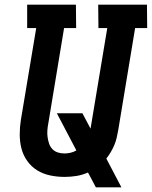

<svg xmlns="http://www.w3.org/2000/svg" viewBox="-20 -755 654 827"><path d="M393 52 359 -12Q334 -1 308.5 3Q283 7 258 7Q226 7 195.5 0.5Q165 -6 140 -21.5Q115 -37 97.5 -61.5Q80 -86 72.5 -115Q65 -144 65 -176Q65 -208 70 -239L136 -634H97V-735H307L308 -634H256L188 -223Q185 -208 184 -193Q183 -178 185 -164Q187 -150 191.5 -136.5Q196 -123 205.5 -113Q215 -103 228.5 -98.5Q242 -94 257 -94Q270 -94 283.5 -97Q297 -100 309 -107L225 -267H335L370 -201L442 -634H404L403 -735H613L614 -634H562L489 -193Q486 -177 482.5 -161.5Q479 -146 472.5 -130.5Q466 -115 457.5 -100.5Q449 -86 438 -72L503 52Z"/></svg>

Font: Iosevka HT Extended
Style: Bold Italic
Weight: 700
Width: 7
Italic angle: -9°
Monospace: yes
Designer: Belleve Invis
Foundry: Belleve Invis
Version: Version 32.3.0; ttfautohint (v1.8.4)